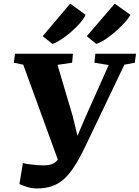

<svg xmlns="http://www.w3.org/2000/svg" viewBox="-20 -1046 786 1082"><path d="M186.5 16Q159.5 16 132.5 7.5Q105.5 -1 89.5 -8.5L109 -127Q128.5 -122.5 150.5 -119.5Q172.5 -116.5 192.2 -115.2Q212 -114 224.5 -114Q243.5 -114 259.2 -117Q275 -120 288.2 -129.2Q301.5 -138.5 313 -156.8Q324.5 -175 335 -205.5L318 -113.5L111 -681.5L58 -692.5L64.5 -743H391L386.5 -692.5L304 -680.5L389.5 -392.5L433.5 -211.5L387.5 -211L454.5 -370L592.5 -679.5L512 -692.5L517.5 -743H746.5L739.5 -692.5L681 -681.5L460.5 -220.5Q429.5 -155.5 400.5 -110.2Q371.5 -65 340.8 -37.2Q310 -9.5 272.5 3.2Q235 16 186.5 16ZM220.5 -842 375.5 -1025.5 462.5 -962.5Q452.5 -941 430.5 -915.5Q408.5 -890 380.5 -866Q352.5 -842 325 -823.8Q297.5 -805.5 276 -798.5ZM469 -842 626.5 -1025.5 715.5 -962Q702.5 -940.5 679.5 -915.2Q656.5 -890 628.5 -866Q600.5 -842 572.8 -823.8Q545 -805.5 522.5 -798.5Z"/></svg>

Font: Merriweather 28pt Black
Style: Italic
Weight: 900
Italic angle: -7.8°
Version: Version 2.101